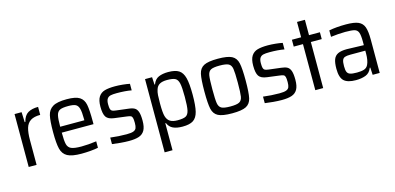

<svg xmlns="http://www.w3.org/2000/svg" viewBox="-75 -1125 3683 1788"><g transform="rotate(-15 1766.5 -231.0)"><path d="M75 -510H143L147 -413H153Q168 -473 205.5 -495.5Q243 -518 304 -518V-441Q244 -441 210.5 -419.5Q177 -398 164 -354.5Q151 -311 151 -239V0H75Z M761 -229H455Q455 -151 463.5 -117Q472 -83 501.5 -70Q531 -57 599 -57Q663 -57 744 -68V-6Q717 0 671.5 4Q626 8 583 8Q491 8 448 -15.5Q405 -39 391.5 -92Q378 -145 378 -254Q378 -362 390 -414.5Q402 -467 444.5 -492.5Q487 -518 579 -518Q665 -518 703 -493.5Q741 -469 751 -417.5Q761 -366 761 -255ZM455 -286H688V-296Q688 -367 678.5 -399.5Q669 -432 646.5 -442.5Q624 -453 577 -453Q520 -453 495.5 -441Q471 -429 463 -395.5Q455 -362 455 -286Z M879 -5V-68Q958 -58 1036 -58Q1080 -58 1101 -66Q1122 -74 1129 -91Q1136 -108 1136 -140Q1136 -175 1131.5 -190Q1127 -205 1115.5 -210Q1104 -215 1078 -218L962 -233Q905 -240 885 -269.5Q865 -299 865 -369Q865 -431 886 -463.5Q907 -496 945 -507Q983 -518 1045 -518Q1079 -518 1119 -514Q1159 -510 1186 -504V-441Q1127 -452 1044 -452Q1005 -452 984 -447Q963 -442 951.5 -425Q940 -408 940 -373Q940 -341 944.5 -326.5Q949 -312 960 -306.5Q971 -301 996 -298L1111 -284Q1150 -280 1170.5 -268Q1191 -256 1201 -227Q1211 -198 1211 -142Q1211 -82 1192.5 -49.5Q1174 -17 1137.5 -4.5Q1101 8 1041 8Q1004 8 958 4Q912 0 879 -5Z M1333 -510H1401L1405 -438H1410Q1427 -485 1465 -501.5Q1503 -518 1557 -518Q1625 -518 1660 -495.5Q1695 -473 1709.5 -418Q1724 -363 1724 -256Q1724 -149 1710 -93.5Q1696 -38 1661 -15Q1626 8 1558 8Q1501 8 1466 -8.5Q1431 -25 1415 -64H1409V196H1333ZM1648 -255Q1648 -346 1639.5 -384.5Q1631 -423 1607.5 -436Q1584 -449 1528 -449Q1483 -449 1457 -434.5Q1431 -420 1421 -387Q1413 -364 1411 -334Q1409 -304 1409 -255Q1409 -166 1419 -131Q1430 -93 1456 -77Q1482 -61 1528 -61Q1584 -61 1607.5 -74Q1631 -87 1639.5 -125.5Q1648 -164 1648 -255Z M1837 -255Q1837 -372 1848.5 -423.5Q1860 -475 1901 -496.5Q1942 -518 2036 -518Q2130 -518 2171 -496.5Q2212 -475 2223.5 -423.5Q2235 -372 2235 -255Q2235 -138 2223.5 -86.5Q2212 -35 2171 -13.5Q2130 8 2036 8Q1942 8 1901 -13.5Q1860 -35 1848.5 -86.5Q1837 -138 1837 -255ZM2159 -255Q2159 -352 2153 -388.5Q2147 -425 2122.5 -438.5Q2098 -452 2036 -452Q1974 -452 1950 -438.5Q1926 -425 1920 -388.5Q1914 -352 1914 -255Q1914 -157 1920 -121Q1926 -85 1950 -71.5Q1974 -58 2036 -58Q2098 -58 2122.5 -71.5Q2147 -85 2153 -121.5Q2159 -158 2159 -255Z M2352 -5V-68Q2431 -58 2509 -58Q2553 -58 2574 -66Q2595 -74 2602 -91Q2609 -108 2609 -140Q2609 -175 2604.5 -190Q2600 -205 2588.5 -210Q2577 -215 2551 -218L2435 -233Q2378 -240 2358 -269.5Q2338 -299 2338 -369Q2338 -431 2359 -463.5Q2380 -496 2418 -507Q2456 -518 2518 -518Q2552 -518 2592 -514Q2632 -510 2659 -504V-441Q2600 -452 2517 -452Q2478 -452 2457 -447Q2436 -442 2424.5 -425Q2413 -408 2413 -373Q2413 -341 2417.5 -326.5Q2422 -312 2433 -306.5Q2444 -301 2469 -298L2584 -284Q2623 -280 2643.5 -268Q2664 -256 2674 -227Q2684 -198 2684 -142Q2684 -82 2665.5 -49.5Q2647 -17 2610.5 -4.5Q2574 8 2514 8Q2477 8 2431 4Q2385 0 2352 -5Z M2838 0V-444H2749V-510H2838V-658H2914V-510H3019V-444H2914V0Z M3079 -141Q3079 -199 3091.5 -231.5Q3104 -264 3134.5 -278.5Q3165 -293 3220 -293Q3248 -293 3383 -288V-322Q3383 -384 3373 -410.5Q3363 -437 3336.5 -444.5Q3310 -452 3247 -452Q3219 -452 3176.5 -449Q3134 -446 3108 -442V-504Q3178 -518 3271 -518Q3351 -518 3390.5 -500.5Q3430 -483 3444.5 -442Q3459 -401 3459 -322V0H3391L3387 -71H3382Q3364 -23 3323.5 -7.5Q3283 8 3229 8Q3149 8 3114 -24.5Q3079 -57 3079 -141ZM3364 -101Q3383 -140 3383 -206V-235H3240Q3203 -235 3185.5 -228.5Q3168 -222 3161 -203.5Q3154 -185 3154 -146Q3154 -108 3162 -90Q3170 -72 3191 -65Q3212 -58 3256 -58Q3298 -58 3324.5 -66.5Q3351 -75 3364 -101Z"/></g></svg>

Font: Assailand
Style: Regular
Weight: 400
Designer: Hector Gatti with collaboration of the Omnibus-Type team
Foundry: Omnibus-Type
Version: Version 0.072;October 19, 2019;FontCreator 12.0.0.2547 64-bi